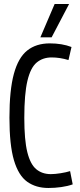

<svg xmlns="http://www.w3.org/2000/svg" viewBox="-20 -926 398 956"><path d="M27 -340Q27 -477 49 -558Q71 -639 115.5 -674.5Q160 -710 228 -710Q289 -710 336 -692L321 -627Q278 -640 237 -640Q193 -640 162.5 -614.5Q132 -589 116.5 -523.5Q101 -458 101 -339Q101 -229 116 -168.5Q131 -108 160.5 -83.5Q190 -59 233 -59Q254 -59 282 -63.5Q310 -68 329 -74L342 -8Q317 1 285 5.5Q253 10 221 10Q159 10 115.5 -21Q72 -52 49.5 -128Q27 -204 27 -340ZM181 -740 252 -906H324L237 -740Z"/></svg>

Font: Georama Condensed
Style: Regular
Weight: 400
Width: 3
Designer: Jean-Baptiste Levee
Foundry: Production Type
Version: Version 1.000